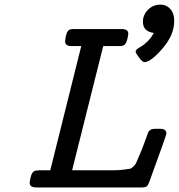

<svg xmlns="http://www.w3.org/2000/svg" viewBox="-20 -821 783 841"><path d="M109.9 -21Q114.7 -62 128.9 -70.8Q134.8 -74.7 153.8 -75.2H200.2L335.9 -619.1H293.9Q265.1 -619.1 265.1 -640.1Q269 -683.1 284.2 -690.9Q289.1 -693.8 301.8 -693.8H513.2Q542 -693.8 542 -672.9Q537.1 -631.8 522.9 -623Q516.1 -619.1 506.8 -619.1H432.1L295.9 -75.2H416Q459 -75.2 480 -75.2Q501 -75.2 522.5 -78.1Q543.9 -81.1 550 -82Q556.2 -83 565.2 -92.5Q574.2 -102.1 575.7 -106Q577.1 -109.9 585 -127.9Q596.2 -152.8 605.7 -177.5Q615.2 -202.1 619.1 -213.6Q623 -225.1 627 -235.6Q630.9 -246.1 635 -249.5Q639.2 -252.9 644.5 -254.9Q649.9 -256.8 660.2 -256.8H682.1Q709 -256.8 709 -235.8Q709 -230 633.8 -23.9Q628.9 -9.8 622.6 -4.9Q616.2 0 601.1 0H138.2Q109.9 0 109.9 -21ZM574.2 -595.2Q574.2 -601.1 581.1 -606.4Q587.9 -611.8 598.4 -617.4Q608.9 -623 625 -638.4Q641.1 -653.8 653.8 -676.8Q606 -682.6 606 -726.1Q606 -755.9 628.4 -778.3Q650.9 -800.8 682.1 -800.8Q709 -800.8 726.1 -781.5Q743.2 -762.2 743.2 -730Q743.2 -668 691.7 -608.4Q640.1 -548.8 612.8 -548.8Q604 -548.8 589.1 -568.6Q574.2 -588.4 574.2 -595.2Z"/></svg>

Font: CMU Concrete
Style: BoldItalic
Weight: 700
Italic angle: -14.04°
Version: Version 0.7.0